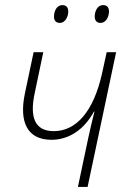

<svg xmlns="http://www.w3.org/2000/svg" viewBox="-20 -734 495 754"><path d="M375 -644C396 -644 408 -668 408 -689C408 -705 400 -714 385 -714C362 -714 352 -689 352 -669C352 -653 360 -644 375 -644ZM215 -644C236 -644 248 -668 248 -689C248 -705 240 -714 225 -714C202 -714 192 -689 192 -669C192 -653 200 -644 215 -644ZM286 0H324L436 -529H399L381 -447C348 -297 280 -219 191 -219C117 -219 96 -273 116 -367L150 -529H112L78 -368C54 -255 87 -185 182 -185C252 -185 311 -226 349 -296H351C343 -264 335 -231 327 -194Z"/></svg>

Font: Noto Sans SemiCondensed ExtraLight
Style: Italic
Weight: 200
Width: 4
Italic angle: -12°
Designer: Monotype Design Team
Foundry: Monotype Imaging Inc.
Version: Version 2.013